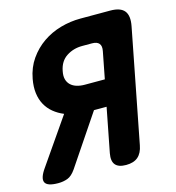

<svg xmlns="http://www.w3.org/2000/svg" viewBox="-139 -823 848 927"><g transform="rotate(-15 285.5 -360.0)"><path d="M385 -416 411 -550Q416 -575 405.5 -587.5Q395 -600 370 -600H321Q277 -600 242.5 -577.5Q208 -555 199 -508Q194 -484 198.5 -467Q203 -450 215 -438.5Q227 -427 245 -421.5Q263 -416 285 -416ZM152 -306Q123 -318 100.5 -336.5Q78 -355 64 -380.5Q50 -406 46 -438Q42 -470 49 -508Q59 -563 88 -604.5Q117 -646 157.5 -674Q198 -702 247 -716Q296 -730 347 -730H496Q547 -730 566.5 -705.5Q586 -681 576 -630L466 -65Q459 -27 437.5 -8.5Q416 10 378 10Q340 10 324.5 -8.5Q309 -27 316 -65L359 -286H296L127 -35Q107 -6 85.5 2Q64 10 39 10Q-16 10 -26.5 -12Q-37 -34 -5 -79Z"/></g></svg>

Font: Maple Mono NL ExtraBold
Style: Italic
Weight: 800
Italic angle: -10°
Monospace: yes
Designer: subframe7536
Version: Version 7.000